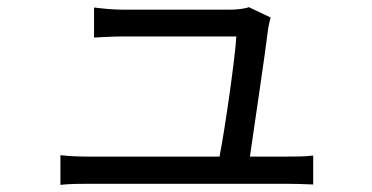

<svg xmlns="http://www.w3.org/2000/svg" viewBox="-20 -525 1040 537"><path d="M679 -87C692 -179 722 -377 730 -445C731 -453 734 -465 737 -476L676 -505C667 -501 642 -498 626 -498H322C297 -498 267 -501 243 -504V-420C268 -421 294 -423 323 -423H641C638 -367 610 -169 594 -87H232C201 -87 173 -88 149 -91V-8C178 -11 201 -11 232 -11H780C801 -11 837 -10 856 -9V-90C835 -87 800 -87 777 -87Z"/></svg>

Font: Spoqa Han Sans Neo Regular
Style: Regular
Weight: 400
Designer: [Spoqa Han Sans Neo] Dong-huui Kim  Younghwa Kang  Yujin Lee  [Noto Sans] Ryoko NISHIZUKA  (kana & ideographs); Paul D. 
Foundry: Spoqa (http://www.spoqa-han-sans.com)
Version: Version 1.000